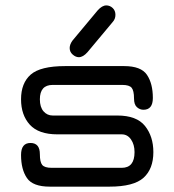

<svg xmlns="http://www.w3.org/2000/svg" viewBox="-20 -697 650 717"><path d="M166 0H388.7C449.2 0 491.7 -11.1 516.1 -33.2C540.5 -55.3 552.7 -87.2 552.7 -128.9C552.7 -168 542.3 -200.5 521.5 -226.6C500.7 -252.6 466.1 -265.6 418 -265.6H176.8C163.1 -265.6 151.7 -270.8 142.6 -281.2C133.5 -291.7 128.9 -306.6 128.9 -326.2C128.9 -362 144.9 -379.9 176.8 -379.9H436.5C454.1 -379.9 465.8 -376.3 471.7 -369.1C477.5 -362 480.5 -348.6 480.5 -329.1C480.5 -314.1 484 -303.4 491.2 -296.9C498.4 -290.4 506.5 -287.1 515.6 -287.1C539.1 -287.1 550.8 -301.8 550.8 -331.1C550.8 -366.9 543.5 -395.7 528.8 -417.5C514.2 -439.3 485.7 -450.2 443.4 -450.2H223.6C161.8 -450.2 118.8 -439.6 94.7 -418.5C70.6 -397.3 58.6 -366.5 58.6 -326.2C58.6 -287.1 69.5 -255.5 91.3 -231.4C113.1 -207.4 147.5 -195.3 194.3 -195.3H434.6C448.9 -195.3 460.4 -189 469.2 -176.3C478 -163.6 482.4 -147.8 482.4 -128.9C482.4 -89.8 466.5 -70.3 434.6 -70.3H172.9C155.3 -70.3 143.6 -73.9 137.7 -81.1C131.8 -88.2 128.9 -101.6 128.9 -121.1C128.9 -149.1 117.2 -163.1 93.8 -163.1C70.3 -163.1 58.6 -148.1 58.6 -118.2C58.6 -82.4 65.9 -53.7 80.6 -32.2C95.2 -10.7 123.7 0 166 0ZM274.4 -483.4C284.8 -483.4 295.6 -489.6 306.6 -502L400.4 -614.3C407.6 -622.1 411.1 -631.2 411.1 -641.6C411.1 -652 407.7 -660.5 400.9 -667C394 -673.5 386.1 -676.8 377 -676.8C366.5 -676.8 355.8 -670.6 344.7 -658.2L251 -545.9C243.8 -536.1 240.2 -526.7 240.2 -517.6C240.2 -507.8 244 -499.7 251.5 -493.2C259 -486.7 266.6 -483.4 274.4 -483.4Z"/></svg>

Font: Jura
Style: DemiBold
Weight: 600
Version: Version 2.5.1